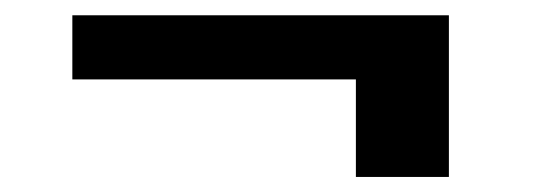

<svg xmlns="http://www.w3.org/2000/svg" viewBox="-20 -413 703 250"><path d="M74.2 -309.6V-393.1H564.5V-182.6H443.4V-309.6Z"/></svg>

Font: Bert Sans Black
Style: Regular
Weight: 900
Designer: Christian Robertson, Adam Twardoch, & Cristiano Sobral
Foundry: Google
Version: Version 12.135;January 10, 2020;FontCreator 12.0.0.2547 64-b